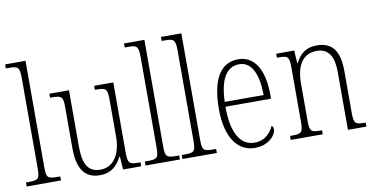

<svg xmlns="http://www.w3.org/2000/svg" viewBox="-74 -964 2294 1177"><g transform="rotate(-10 1073.5 -375.0)"><path d="M8 0H222V-25H210C144 -25 135 -30 135 -98V-760H8V-735H27C82 -735 94 -730 94 -660V-98C94 -30 85 -25 19 -25H8Z M464 10C531 10 573 -26 599 -81H603L608 0H721V-25H711C653 -25 642 -30 642 -101V-536H523V-511H530C594 -511 601 -505 601 -429V-205C601 -107 560 -23 472 -23C394 -23 366 -80 366 -184V-536H244V-511H253C314 -511 325 -506 325 -439V-184C325 -47 374 10 464 10Z M748 0H962V-25H950C884 -25 875 -30 875 -98V-760H748V-735H767C822 -735 834 -730 834 -660V-98C834 -30 825 -25 759 -25H748Z M978 0H1192V-25H1180C1114 -25 1105 -30 1105 -98V-760H978V-735H997C1052 -735 1064 -730 1064 -660V-98C1064 -30 1055 -25 989 -25H978Z M1428 10C1516 10 1562 -48 1562 -82C1562 -95 1557 -102 1551 -105C1532 -62 1495 -22 1432 -22C1346 -22 1293 -102 1293 -270H1577V-294C1577 -450 1521 -543 1420 -543C1312 -543 1251 -451 1251 -262C1251 -88 1319 10 1428 10ZM1536 -300H1294C1298 -431 1337 -512 1420 -512C1501 -512 1535 -426 1536 -300Z M1652 0H1851V-25H1843C1784 -25 1774 -30 1774 -98V-331C1774 -444 1818 -510 1903 -510C1980 -510 2008 -451 2008 -361V0H2123V-25H2116C2059 -25 2049 -31 2049 -99V-359C2049 -485 2005 -543 1909 -543C1844 -543 1805 -514 1776 -456H1773L1768 -536H1656V-511H1666C1722 -511 1733 -506 1733 -438V-99C1733 -31 1723 -25 1664 -25H1652Z"/></g></svg>

Font: Noto Serif Hebrew Condensed ExtraLight
Style: Regular
Weight: 200
Width: 3
Designer: Monotype Design Team
Foundry: Monotype Imaging Inc.
Version: Version 2.004